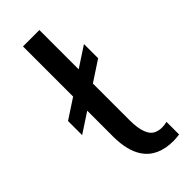

<svg xmlns="http://www.w3.org/2000/svg" viewBox="-237 -766 808 808"><g transform="rotate(-45 166.5 -362.5)"><path d="M96.7 -344.2 8.8 -286.6V-370.6L96.7 -428.2V-726.6H194.3V-492.7L285.2 -552.2V-467.8L194.3 -408.2V-190.9Q194.3 -94.2 238.3 -77.1Q252.9 -71.3 269.5 -71.3Q286.1 -71.3 299.3 -75.2V0L281.2 2Q272.5 2.9 264.2 2.9Q170.4 2.9 128.9 -58.6Q96.7 -106.9 96.7 -190.4Z"/></g></svg>

Font: Inder
Style: Regular
Weight: 400
Designer: Irina Smirnova
Foundry: Irina Smirnova
Version: Version 1.001